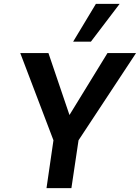

<svg xmlns="http://www.w3.org/2000/svg" viewBox="-20 -975 725 995"><path d="M221 0 257 -248 85 -700H231L340 -379L537 -700H685L387 -248L350 0ZM359 -759 477 -955H600L451 -759Z"/></svg>

Font: Host Grotesk
Style: Bold Italic
Weight: 700
Italic angle: -8°
Designer: Doğukan Karapınar
Foundry: Element Type
Version: Version 1.003; ttfautohint (v1.8.4.7-5d5b)